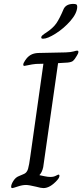

<svg xmlns="http://www.w3.org/2000/svg" viewBox="-20 -962 423 982"><path d="M37 -7Q37 -19 48.5 -37Q60 -55 76 -61L104 -73Q118 -80 123.5 -98.5Q129 -117 135 -162L202 -636Q182 -636 164 -635Q143 -633 126 -629Q109 -625 105 -625Q99 -625 99 -631Q99 -639 108 -652Q120 -671 136 -680.5Q152 -690 175 -691L316 -694Q343 -695 356.5 -699Q370 -703 374 -703Q381 -703 381 -697Q381 -689 373 -677Q362 -658 354 -651Q346 -644 326 -642L277 -639L201 -107Q195 -80 182 -67V-66Q192 -64 208.5 -60.5Q225 -57 238 -57Q254 -57 265.5 -63Q277 -69 279 -69Q284 -69 284 -63Q284 -53 272 -40Q236 0 202 0Q190 0 165 -7Q127 -16 113 -16Q94 -16 70.5 -8Q47 0 43 0Q37 0 37 -7ZM191 -771Q191 -776 196.5 -781Q202 -786 207.5 -789.5Q213 -793 216 -795Q251 -818 268 -842.5Q285 -867 306 -917Q319 -942 355 -942Q367 -942 371 -939Q375 -936 375 -927Q374 -894 340.5 -855.5Q307 -817 265 -790.5Q223 -764 201 -764Q195 -764 193 -765.5Q191 -767 191 -771Z"/></svg>

Font: Charm
Style: Regular
Weight: 400
Designer: Katatrad Aksorn Co.,Ltd.
Foundry: Cadson Demak Co.,Ltd.
Version: Version 1.001